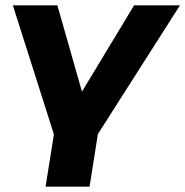

<svg xmlns="http://www.w3.org/2000/svg" viewBox="-20 -516 691 716"><path d="M150 180 181 -15 28 -496H194L294 -145H268L480 -496H651L345 -16L314 180Z"/></svg>

Font: Nunito Sans 10pt SemiExpanded ExtraBold
Style: Italic
Weight: 800
Width: 6
Italic angle: -9°
Designer: Vernon Adams
Foundry: Vernon Adams
Version: Version 3.101;gftools[0.9.27]